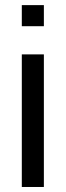

<svg xmlns="http://www.w3.org/2000/svg" viewBox="-20 -745 262 765"><path d="M154.8 -724.6V-640.6H66.9V-724.6ZM154.8 -528.3V0H66.9V-528.3Z"/></svg>

Font: Arimo
Style: Regular
Weight: 400
Designer: Steve Matteson
Foundry: Monotype Imaging Inc.
Version: Version 1.33